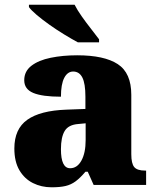

<svg xmlns="http://www.w3.org/2000/svg" viewBox="-20 -786 666 816"><path d="M199 10Q156 10 120 -8Q84 -26 62.5 -62.5Q41 -99 41 -155Q41 -238 96 -277Q151 -316 262 -320L343 -323V-375Q343 -431 330 -456.5Q317 -482 291 -482Q267 -482 253 -455Q239 -428 239 -375Q160 -375 121.5 -391Q83 -407 83 -445Q83 -483 113.5 -506.5Q144 -530 195.5 -540.5Q247 -551 308 -551Q423 -551 480.5 -513.5Q538 -476 538 -383V-131Q538 -91 550.5 -76Q563 -61 597 -61H601V0H378L353 -56H343Q321 -30 301.5 -15.5Q282 -1 258.5 4.5Q235 10 199 10ZM278 -71Q308 -71 326 -103.5Q344 -136 344 -191V-262L313 -259Q271 -256 255 -229.5Q239 -203 239 -152Q239 -71 278 -71ZM311 -606Q285 -620 253 -639.5Q221 -659 190 -681Q159 -703 135.5 -723Q112 -743 103 -756V-766H297Q308 -744 327 -717Q346 -690 366.5 -664Q387 -638 401 -619V-606Z"/></svg>

Font: Noto Serif Myanmar Black
Style: Regular
Weight: 900
Designer: Ben Mitchell and the Monotype Design Team
Foundry: Monotype Imaging Inc.
Version: Version 2.106; ttfautohint (v1.8.4.7-5d5b)